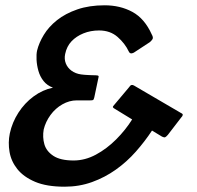

<svg xmlns="http://www.w3.org/2000/svg" viewBox="-20 -696 744 725"><path d="M224 9Q156 9 112.5 -9.5Q69 -28 45.5 -57.5Q22 -87 16 -122.5Q10 -158 17 -192Q26 -234 49.5 -270.5Q73 -307 107 -332Q141 -357 180 -365Q158 -373 144.5 -390Q131 -407 125 -428.5Q119 -450 118 -470.5Q117 -491 120 -505Q127 -534 145.5 -564.5Q164 -595 195.5 -620Q227 -645 272 -660.5Q317 -676 375 -676Q434 -676 480 -651Q526 -626 553 -566Q560 -554 555.5 -547.5Q551 -541 546 -537L485 -497Q471 -490 466 -502Q452 -532 424 -556.5Q396 -581 354 -581Q322 -581 295 -570Q268 -559 250 -540Q232 -521 226 -492Q222 -473 228.5 -456.5Q235 -440 250 -429Q265 -418 286 -415Q291 -414 299.5 -413.5Q308 -413 316.5 -412.5Q325 -412 329 -412Q343 -412 348.5 -411Q354 -410 352 -404L336 -328Q334 -319 330.5 -318Q327 -317 321 -317H270Q242 -317 215.5 -302Q189 -287 170.5 -261.5Q152 -236 145 -207Q140 -178 147.5 -151.5Q155 -125 181.5 -107.5Q208 -90 258 -90Q301 -90 342 -112Q383 -134 418.5 -169.5Q454 -205 479 -245L412 -286Q408 -288 406.5 -291Q405 -294 413 -302L466 -365Q472 -374 476.5 -375Q481 -376 486 -373L664 -269Q671 -266 670 -261.5Q669 -257 664 -252L614 -187Q608 -180 604 -178Q600 -176 592 -180L554 -203Q527 -162 493 -123.5Q459 -85 417.5 -55.5Q376 -26 327.5 -8.5Q279 9 224 9Z"/></svg>

Font: Glory SemiBold
Style: Italic
Weight: 600
Italic angle: -12°
Designer: Robert Leuschke
Foundry: Robert Leuschke
Version: Version 1.011